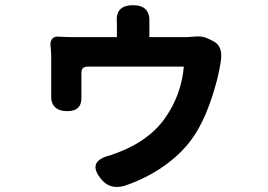

<svg xmlns="http://www.w3.org/2000/svg" viewBox="-20 -653 1040 745"><path d="M693.4 -394.5H320.3Q295.9 -394.5 295.9 -371.1V-278.3Q298.8 -221.7 241.2 -221.7Q209 -221.7 192.9 -237.8Q176.8 -253.9 178.7 -285.2V-435.5Q178.7 -454.1 175.8 -477.5Q174.8 -494.1 183.6 -503.4Q192.4 -512.7 207 -510.7Q244.1 -508.8 266.6 -508.8H433.6V-563.5Q425.8 -632.8 496.1 -632.8Q564.5 -632.8 559.6 -563.5V-508.8H696.3Q708 -508.8 729.5 -510.7Q751 -512.7 763.7 -510.7Q776.4 -508.8 792 -501L809.6 -492.2Q848.6 -471.7 835 -404.3Q826.2 -348.6 803.2 -278.3Q780.3 -208 752 -157.2Q710.9 -81.1 634.8 -22.5Q558.6 36.1 461.9 68.4Q408.2 83 376 45.9Q310.5 -28.3 413.1 -51.8Q417 -53.7 423.3 -56.2Q429.7 -58.6 430.7 -58.6Q556.6 -104.5 620.1 -194.3Q683.6 -284.2 693.4 -394.5Z"/></svg>

Font: GenSenMaruGothic TW TTF Bold
Style: Regular
Weight: 700
Version: Version 1.301